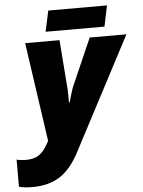

<svg xmlns="http://www.w3.org/2000/svg" viewBox="-125 -770 788 1058"><g transform="rotate(-5 268.5 -240.5)"><path d="M40 -553.2H230L251 -278.8L252 -248.5V-206.1H255.9Q273.9 -270.5 280.3 -286.9Q286.6 -303.2 397 -553.2H600.1L272.9 69.8Q226.1 160.2 164.1 200.2Q102.1 240.2 12.2 240.2Q-32.7 240.2 -63 231.9V82Q-40.5 87.9 -9.8 87.9Q32.7 87.9 59.8 70.1Q86.9 52.2 107.9 14.2L119.1 -5.9ZM182.6 -721.2H507.3L483.4 -606H157.7Z"/></g></svg>

Font: Open Sans Extrabold
Style: Italic
Weight: 800
Italic angle: -12°
Foundry: Ascender Corporation
Version: Version 1.10